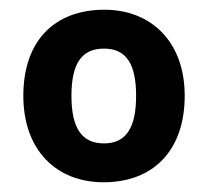

<svg xmlns="http://www.w3.org/2000/svg" viewBox="-20 -742 428 395"><path d="M360 -545C360 -658 289 -722 195 -722C92 -722 28 -658 28 -545C28 -432 97 -367 193 -367C295 -367 360 -432 360 -545ZM127 -545C127 -610 147 -642 194 -642C240 -642 260 -610 260 -545C260 -480 240 -447 194 -447C147 -447 127 -480 127 -545Z"/></svg>

Font: Noto Sans Bassa Vah
Style: Bold
Weight: 700
Designer: Monotype Design Team
Foundry: Monotype Imaging Inc.
Version: Version 2.002